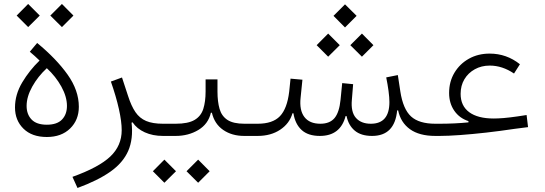

<svg xmlns="http://www.w3.org/2000/svg" viewBox="-20 -686 2750 969"><path d="M64 -607.4 122.1 -666 180.7 -607.4 122.1 -549.3ZM233.9 -607.4 292.5 -666 350.6 -607.4 292.5 -549.3ZM216.3 5.4Q141.1 5.4 98.4 -36.6Q55.7 -78.6 55.7 -143.6Q55.7 -209 92.3 -270.3Q128.9 -331.5 179.7 -380.4Q167 -392.6 155.3 -403.3Q143.6 -414.1 130.4 -424.8L167.5 -469.2Q264.6 -389.2 321.3 -309.3Q377.9 -229.5 377.9 -147Q377.9 -80.6 334 -37.6Q290 5.4 216.3 5.4ZM216.3 -56.6Q268.1 -56.6 293 -82.8Q317.9 -108.9 317.9 -151.4Q317.9 -197.8 289.8 -248.8Q261.7 -299.8 216.3 -341.8Q171.4 -300.3 142.8 -249Q114.3 -197.8 114.3 -151.4Q114.3 -108.9 139.4 -82.8Q164.6 -56.6 216.3 -56.6Z M539.6 -274.4 595.7 -294.9 626.5 -201.2Q642.6 -150.9 663.6 -120.1Q684.6 -89.4 717.5 -75.4Q750.5 -61.5 802.2 -61.5H802.7V0H802.2Q751 0 710.9 -18.1Q670.9 -36.1 648.9 -68.8L644 -66.9Q653.3 15.6 627 75.7Q600.6 135.7 537.1 180.4Q473.6 225.1 371.1 262.7L345.7 206.5Q479 158.7 536.6 104Q594.2 49.3 594.2 -28.8Q594.2 -72.3 580.1 -135.7Q565.9 -199.2 539.6 -274.4Z M751.5 178.2 809.6 119.6 868.2 178.2 809.6 236.3ZM921.4 178.2 980 119.6 1038.1 178.2 980 236.3ZM1077.6 -285.2V-224.1Q1077.6 -172.9 1088.1 -136.5Q1098.6 -100.1 1127.9 -80.8Q1157.2 -61.5 1213.9 -61.5H1253.4V0H1212.4Q1150.4 0 1106.4 -30.3Q1062.5 -60.5 1049.3 -117.2H1044.4Q1031.2 -60.1 981 -30Q930.7 0 866.7 0H802.7Q790 0 790 -30.8Q790 -61.5 802.7 -61.5H866.7Q929.7 -61.5 962.2 -80.8Q994.6 -100.1 1006.1 -136.7Q1017.6 -173.3 1017.6 -224.1V-285.2Z M1663.1 -606 1721.2 -664.1 1779.8 -606 1721.2 -547.4ZM1748 -458 1806.6 -516.6 1864.7 -458 1806.6 -399.9ZM1578.1 -458 1636.2 -516.6 1694.8 -458 1636.2 -399.9ZM1984.4 -128.9Q1972.2 0 1857.9 0Q1802.2 0 1770.5 -26.6Q1738.8 -53.2 1729 -100.1H1724.1Q1698.2 0 1594.2 0Q1535.2 0 1502.4 -29.8Q1469.7 -59.6 1460.9 -114.3H1456.1Q1441.4 -63 1394.3 -31.5Q1347.2 0 1280.3 0H1253.4Q1240.7 0 1240.7 -31.2Q1240.7 -61.5 1253.4 -61.5H1280.3Q1356.4 -61.5 1392.8 -99.6Q1429.2 -137.7 1439.5 -223.1L1446.3 -289.1L1506.3 -283.7L1497.1 -192.9Q1490.2 -129.9 1516.1 -95.7Q1542 -61.5 1596.7 -61.5Q1644.5 -61.5 1668.5 -90.3Q1692.4 -119.1 1698.7 -182.6L1707 -266.6L1762.2 -261.2L1755.9 -183.1Q1750 -121.1 1776.1 -91.3Q1802.2 -61.5 1851.6 -61.5Q1945.3 -61.5 1945.3 -170.9Q1945.3 -193.8 1940.9 -226.8Q1936.5 -259.8 1929.2 -295.4L1987.8 -307.1L2000.5 -224.1Q2014.2 -135.3 2054.4 -98.4Q2094.7 -61.5 2177.2 -61.5H2178.2V0H2177.2Q2096.2 0 2049.1 -33.9Q2002 -67.9 1989.3 -128.9Z M2304.7 -212.4Q2304.7 -151.9 2347.9 -119.9Q2391.1 -87.9 2472.2 -87.9Q2492.7 -87.9 2522.5 -90.3Q2552.2 -92.8 2592.3 -98.6L2637.7 -105.5L2645 -44.4L2576.2 -35.6Q2504.9 -24.9 2433.8 -16.8Q2362.8 -8.8 2301.8 -4.4Q2240.7 0 2198.7 0H2178.2Q2165.5 0 2165.5 -30.8Q2165.5 -61.5 2178.2 -61.5H2197.3Q2235.4 -61.5 2272 -63.2Q2308.6 -64.9 2344.2 -68.4V-74.7Q2298.8 -89.4 2272.7 -127.2Q2246.6 -165 2246.6 -216.8Q2246.6 -273.9 2273.4 -318.8Q2300.3 -363.8 2346.4 -389.6Q2392.6 -415.5 2451.2 -415.5Q2536.6 -415.5 2604 -361.8L2574.2 -314.9Q2515.1 -355 2451.7 -355Q2409.7 -355 2376.2 -336.4Q2342.8 -317.9 2323.7 -285.9Q2304.7 -253.9 2304.7 -212.4Z"/></svg>

Font: Estedad-FD Light
Style: Regular
Weight: 300
Designer: Amin Abedi
Version: Version 7.3